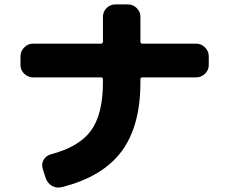

<svg xmlns="http://www.w3.org/2000/svg" viewBox="-20 -808 1040 871"><path d="M130 -457Q107 -457 90 -473.5Q73 -490 73 -513V-553Q73 -576 90 -593Q107 -610 130 -610H438Q447 -610 447 -619V-732Q447 -755 463.5 -771.5Q480 -788 503 -788H560Q583 -788 600 -771.5Q617 -755 617 -732V-619Q617 -610 625 -610H870Q893 -610 910 -593Q927 -576 927 -553V-513Q927 -490 910 -473.5Q893 -457 870 -457H625Q617 -457 617 -448V-435Q617 -235 530.5 -120Q444 -5 260 41Q236 47 215.5 35Q195 23 187 -1L174 -42Q167 -64 178 -83Q189 -102 211 -108Q340 -142 393.5 -216.5Q447 -291 447 -435V-448Q447 -457 438 -457Z"/></svg>

Font: Rounded Mplus 1c ExtraBold
Style: Regular
Weight: 800
Version: Version 1.059.20150529